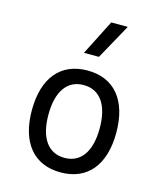

<svg xmlns="http://www.w3.org/2000/svg" viewBox="-119 -882 823 978"><g transform="rotate(15 293.0 -392.5)"><path d="M293 9.8C434.1 9.8 515.6 -87.9 515.6 -258.8C515.6 -429.7 434.1 -527.3 293 -527.3C151.9 -527.3 70.3 -429.7 70.3 -258.8C70.3 -87.9 151.9 9.8 293 9.8ZM293 -66.9C206.5 -66.9 157.7 -136.2 157.7 -258.8C157.7 -381.3 206.5 -450.7 293 -450.7C379.4 -450.7 428.2 -381.3 428.2 -258.8C428.2 -136.2 379.4 -66.9 293 -66.9ZM251 -609.4H330.1L432.6 -794.9H345.2Z"/></g></svg>

Font: Cascadia Mono PL SemiLight
Style: Regular
Weight: 350
Monospace: yes
Designer: Aaron Bell
Foundry: Saja Typeworks
Version: Version 2404.023